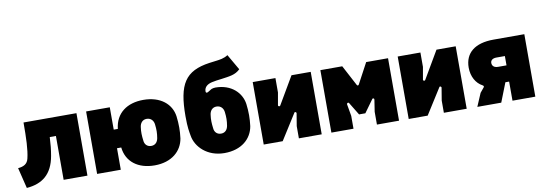

<svg xmlns="http://www.w3.org/2000/svg" viewBox="-58 -1161 4429 1565"><g transform="rotate(-10 2156.0 -378.0)"><path d="M19 -158 61 13C190 3 275 -61 301 -210C310 -262 314 -301 317 -363H368V0H565V-517H127C127 -388 124 -292 107 -222C97 -178 65 -162 19 -158Z M645 0H841V-178H876C889 -58 983 13 1120 13C1262 13 1347 -65 1364 -167C1368 -199 1370 -228 1370 -256C1370 -287 1368 -317 1364 -350C1350 -453 1262 -529 1120 -529C986 -529 889 -461 875 -332H841V-517H645ZM1120 -148C1085 -148 1065 -172 1063 -203C1058 -243 1056 -274 1062 -315C1066 -346 1085 -372 1120 -372C1156 -372 1177 -346 1180 -315C1185 -273 1185 -243 1178 -202C1173 -174 1156 -148 1120 -148Z M1698 13C1840 13 1925 -65 1942 -167C1946 -199 1948 -228 1948 -256C1948 -287 1946 -317 1942 -350C1929 -444 1848 -526 1716 -526C1704 -526 1693 -523 1684 -520L1651 -500C1639 -493 1632 -498 1632 -509C1632 -546 1661 -566 1698 -574C1724 -580 1745 -582 1776 -586C1846 -596 1893 -599 1934 -639L1859 -769C1826 -747 1788 -743 1765 -740L1703 -732C1500 -703 1436 -603 1436 -337C1436 -241 1444 -211 1450 -174C1465 -81 1555 13 1698 13ZM1698 -148C1663 -148 1643 -172 1641 -203C1636 -243 1634 -274 1640 -315C1644 -346 1663 -372 1698 -372C1734 -372 1755 -346 1758 -315C1763 -273 1763 -243 1756 -202C1751 -174 1734 -148 1698 -148Z M2024 0H2181L2315 -212C2321 -222 2334 -213 2332 -204L2315 -101V0H2504V-517H2345L2212 -290C2206 -280 2192 -286 2194 -296L2212 -398V-517H2024Z M2584 0H2767V-106L2750 -204C2748 -214 2762 -222 2768 -212L2832 -107H2884L2960 -212C2966 -220 2978 -214 2976 -204L2961 -106V0H3144V-517H2963L2872 -347C2868 -339 2859 -339 2855 -347L2765 -517H2584Z M3224 0H3381L3515 -212C3521 -222 3534 -213 3532 -204L3515 -101V0H3704V-517H3545L3412 -290C3406 -280 3392 -286 3394 -296L3412 -398V-517H3224Z M3792 0H3990L4052 -158H4083V0H4272V-517H4017C3862 -517 3778 -448 3778 -327C3778 -252 3813 -193 3864 -166C3874 -161 3876 -153 3870 -147L3838 -108ZM4015 -292C3982 -292 3966 -309 3966 -333C3966 -353 3982 -369 4015 -369H4085V-292Z"/></g></svg>

Font: Finlandica Black
Style: Regular
Weight: 900
Designer: Niklas Ekholm, Juho Hiilivirta, Jaakko Suomalainen
Foundry: Helsinki Type Studio
Version: Version 2.000;Glyphs 3.2 (3202)